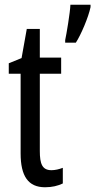

<svg xmlns="http://www.w3.org/2000/svg" viewBox="-20 -780 402 810"><path d="M362 -750V-760H277C276 -728 260 -633 255 -611V-600H300C322 -634 353 -707 362 -750ZM197 -62C158 -62 148 -89 148 -143V-469H238V-537H148V-658H93L71 -535L17 -513V-469H67V-133C67 -37 99 10 170 10C200 10 224 4 245 -6V-72C229 -66 213 -62 197 -62Z"/></svg>

Font: Noto Sans Gurmukhi UI ExtraCondensed
Style: Regular
Weight: 400
Width: 2
Designer: Jelle Bosma - Monotype Design Team
Foundry: Monotype Imaging Inc.
Version: Version 2.004